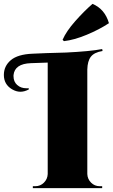

<svg xmlns="http://www.w3.org/2000/svg" viewBox="-59 -974 584 994"><path d="M272 -761 265 -768Q284 -812 330.5 -864.5Q377 -917 420 -954Q484 -927 505 -854Q455 -821 390 -794Q325 -767 272 -761ZM457 -10H470V0H111V-10H124Q150 -10 168.5 -28.5Q187 -47 188 -73V-650L101 -647Q17 -644 11 -585Q11 -582 11 -579Q11 -551 30 -534Q49 -517 78 -517Q84 -517 90 -517V-511Q68 -499 46.5 -499Q25 -499 3 -512Q-39 -537 -39 -586Q-39 -632 -3 -662.5Q33 -693 110 -696Q121 -697 180.5 -699Q240 -701 283 -702Q407 -708 470 -720L472 -710Q429 -703 411.5 -680.5Q394 -658 393 -614V-73Q394 -47 412.5 -28.5Q431 -10 457 -10Z"/></svg>

Font: Cinzel Decorative Black
Style: Regular
Weight: 900
Designer: Natanael Gama
Version: Version 1.002;PS 001.002;hotconv 1.0.56;makeotf.lib2.0.21325